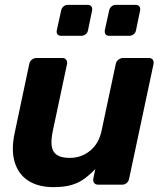

<svg xmlns="http://www.w3.org/2000/svg" viewBox="-20 -758 671 788"><path d="M199 10Q137 10 96 -16.5Q55 -43 40 -93.5Q25 -144 41 -216L100 -495Q102 -506 110.5 -513Q119 -520 130 -520H236Q246 -520 251.5 -513Q257 -506 255 -495L197 -222Q189 -185 192 -160Q195 -135 213 -122.5Q231 -110 266 -110Q314 -110 350 -139.5Q386 -169 397 -222L455 -495Q457 -506 466 -513Q475 -520 485 -520H591Q602 -520 607 -513Q612 -506 610 -495L510 -25Q508 -14 500 -7Q492 0 481 0H383Q372 0 366.5 -7Q361 -14 363 -25L371 -64Q349 -41 325.5 -24Q302 -7 272.5 1.5Q243 10 199 10ZM428 -611Q418 -611 413.5 -617Q409 -623 410 -633L428 -715Q430 -725 437.5 -731.5Q445 -738 455 -738H537Q547 -738 552 -731.5Q557 -725 555 -715L538 -633Q536 -623 528 -617Q520 -611 510 -611ZM231 -611Q221 -611 216 -617Q211 -623 213 -633L231 -715Q233 -725 240.5 -731.5Q248 -738 258 -738H340Q350 -738 355 -731.5Q360 -725 358 -715L341 -633Q339 -623 331 -617Q323 -611 313 -611Z"/></svg>

Font: Rubik Light SemiBold
Style: Italic
Weight: 600
Italic angle: -12°
Version: Version 2.104